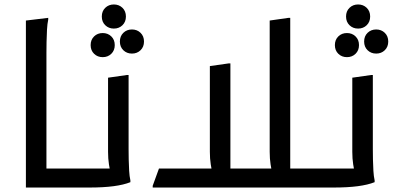

<svg xmlns="http://www.w3.org/2000/svg" viewBox="-20 -840 1786 860"><path d="M158 0V-85H336V-20L316 0ZM96 -748 196 -760V-752Q192 -734 190.5 -707Q189 -680 188.5 -652Q188 -624 188 -604V0H96Z M316 0V-65L336 -85H510L476 -64Q472 -78 468 -103.5Q464 -129 464 -160V-492L548 -504H556V-172Q556 -152 556.5 -126Q557 -100 558.5 -75Q560 -50 564 -32V-24Q534 -12 488.5 -6Q443 0 380 0ZM490 -712Q467 -712 451.5 -727Q436 -742 436 -766Q436 -790 451.5 -805Q467 -820 490 -820Q513 -820 528.5 -805Q544 -790 544 -766Q544 -742 528.5 -727Q513 -712 490 -712ZM571 -600Q548 -600 532.5 -615Q517 -630 517 -654Q517 -678 532.5 -693Q548 -708 571 -708Q594 -708 609.5 -693Q625 -678 625 -654Q625 -630 609.5 -615Q594 -600 571 -600ZM440 -584Q417 -584 401.5 -599Q386 -614 386 -638Q386 -662 401.5 -677Q417 -692 440 -692Q463 -692 478.5 -677Q494 -662 494 -638Q494 -614 478.5 -599Q463 -584 440 -584Z M1260 -85H1430V-20L1410 0H664V-8L692 -85H957L932 -64Q928 -78 924 -103.5Q920 -129 920 -160V-544L1004 -556H1012V-42L989 -85H1222L1200 -64Q1196 -78 1192 -103.5Q1188 -129 1188 -160V-748L1272 -760H1280V-42Z M1410 0V-65L1430 -85H1604L1570 -64Q1566 -78 1562 -103.5Q1558 -129 1558 -160V-492L1642 -504H1650V-172Q1650 -152 1650.5 -126Q1651 -100 1652.5 -75Q1654 -50 1658 -32V-24Q1628 -12 1582.5 -6Q1537 0 1474 0ZM1584 -712Q1561 -712 1545.5 -727Q1530 -742 1530 -766Q1530 -790 1545.5 -805Q1561 -820 1584 -820Q1607 -820 1622.5 -805Q1638 -790 1638 -766Q1638 -742 1622.5 -727Q1607 -712 1584 -712ZM1665 -600Q1642 -600 1626.5 -615Q1611 -630 1611 -654Q1611 -678 1626.5 -693Q1642 -708 1665 -708Q1688 -708 1703.5 -693Q1719 -678 1719 -654Q1719 -630 1703.5 -615Q1688 -600 1665 -600ZM1534 -584Q1511 -584 1495.5 -599Q1480 -614 1480 -638Q1480 -662 1495.5 -677Q1511 -692 1534 -692Q1557 -692 1572.5 -677Q1588 -662 1588 -638Q1588 -614 1572.5 -599Q1557 -584 1534 -584Z"/></svg>

Font: Kufam
Style: Regular
Weight: 400
Designer: Wael Morcos, Artur Schmal
Foundry: Original Type
Version: Version 1.301; ttfautohint (v1.8.3)